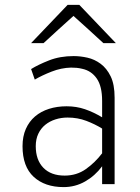

<svg xmlns="http://www.w3.org/2000/svg" viewBox="-20 -752 572 784"><path d="M397 0V-73Q368 -34 327.5 -11Q287 12 240 12Q163 12 117.5 -30Q72 -72 72 -155Q72 -195 85.5 -225.5Q99 -256 123 -276.5Q147 -297 180 -307.5Q213 -318 252 -318Q292 -318 327 -306Q362 -294 397 -273V-340Q397 -400 375 -431.5Q353 -463 316 -471Q304 -474 293 -475Q282 -476 270 -476Q230 -475 190.5 -459.5Q151 -444 122 -427Q118 -438 114.5 -448.5Q111 -459 107 -470Q136 -488 180.5 -505.5Q225 -523 281 -523Q308 -523 337 -516.5Q366 -510 391 -491.5Q416 -473 432 -440Q448 -407 448 -353V0ZM244 -35Q293 -35 330.5 -61.5Q368 -88 397 -126V-227Q368 -245 332.5 -258.5Q297 -272 256 -272Q230 -272 206.5 -264.5Q183 -257 165 -242.5Q147 -228 136.5 -206Q126 -184 126 -155Q126 -99 157 -67Q188 -35 244 -35ZM107 -576Q144 -615 181.5 -654Q219 -693 256 -732H304Q341 -693 378.5 -654Q416 -615 453 -576H402Q372 -604 341.5 -631.5Q311 -659 280 -687Q249 -659 218.5 -631.5Q188 -604 158 -576Z"/></svg>

Font: Transpass ExtraLight
Style: Regular
Weight: 200
Designer: Delve Withrington
Foundry: Delve Fonts
Version: Version 1.001;December 18, 2019;FontCreator 12.0.0.2547 64-b